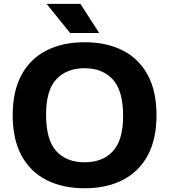

<svg xmlns="http://www.w3.org/2000/svg" viewBox="-20 -969 880 998"><path d="M420 9.5Q306 9.5 222 -33Q138 -75.5 92 -160Q46 -244.5 46 -370Q46 -495.5 92 -580Q138 -664.5 222 -707Q306 -749.5 420 -749.5Q534 -749.5 618 -706.8Q702 -664 747.8 -579.5Q793.5 -495 793.5 -370Q793.5 -245 747.5 -160.5Q701.5 -76 617.5 -33.2Q533.5 9.5 420 9.5ZM420 -125.5Q514 -125.5 567 -183.2Q620 -241 620 -366.5Q620 -497.5 566.2 -556Q512.5 -614.5 420 -614.5Q327 -614.5 273.2 -557.5Q219.5 -500.5 219.5 -373.5Q219.5 -241.5 272.5 -183.5Q325.5 -125.5 420 -125.5ZM344.5 -797.5 222 -949H398L495.5 -797.5Z"/></svg>

Font: Encode Sans SemiExpanded SemiExpanded
Style: Bold
Weight: 700
Width: 6
Designer: Multiple Designers
Foundry: Impallari Type
Version: Version 3.000; ttfautohint (v1.8.3) -l 8 -r 50 -G 200 -x 14 